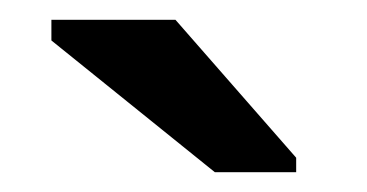

<svg xmlns="http://www.w3.org/2000/svg" viewBox="-20 -753 373 195"><path d="M280.8 -578.1H198.2L32.2 -711.9V-732.9H158.2L280.8 -592.8Z"/></svg>

Font: Libra Sans Modern
Style: Bold
Weight: 700
Foundry: Stefan Peev, Context Ltd
Version: Version 1.000